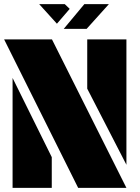

<svg xmlns="http://www.w3.org/2000/svg" viewBox="-20 -911 678 931"><path d="M593 0H359L0 -720H232ZM593 -112 403 -481V-720H593ZM41 -533 231 -149V0H41ZM289 -771 389 -891H508L400 -771ZM256 -796 170 -891H294L318 -868Z"/></svg>

Font: Protest Guerrilla
Style: Regular
Weight: 400
Designer: Octavio Pardo
Foundry: Ashler Design
Version: Version 2.005; ttfautohint (v1.8.4.7-5d5b)